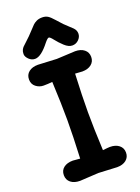

<svg xmlns="http://www.w3.org/2000/svg" viewBox="-187 -1100 864 1186"><g transform="rotate(-20 245.0 -507.5)"><path d="M125 -756 247 -750 369 -756Q406 -756 428.5 -738Q451 -720 451 -689.5Q451 -659 428.5 -641Q406 -623 369 -623L322 -626Q315 -478 315 -374.5Q315 -271 322 -123Q358 -127 369 -127Q406 -127 428.5 -109Q451 -91 451 -60.5Q451 -30 428.5 -12Q406 6 369 6L247 0L125 7Q87 7 64.5 -11Q42 -29 42 -60Q42 -91 64.5 -108.5Q87 -126 125 -126L172 -122Q179 -270 179 -374Q179 -478 172 -626Q142 -623 114.5 -623Q87 -623 64.5 -640.5Q42 -658 42 -689Q42 -720 64.5 -738Q87 -756 125 -756ZM409 -891Q426 -874 426 -852Q426 -830 408.5 -812.5Q391 -795 366.5 -795Q342 -795 316 -819Q290 -843 271.5 -867Q253 -891 245 -891Q237 -891 218 -868Q162 -796 122 -796Q99 -796 81.5 -813.5Q64 -831 64 -848Q64 -865 69.5 -875.5Q75 -886 81 -892Q87 -898 104.5 -914Q122 -930 133 -941Q144 -952 161 -970.5Q178 -989 187 -998Q196 -1007 211.5 -1014.5Q227 -1022 248.5 -1022Q270 -1022 285 -1013Q300 -1004 323.5 -977Q347 -950 357.5 -939.5Q368 -929 385.5 -913Q403 -897 409 -891Z"/></g></svg>

Font: Delius Unicase
Style: Bold
Weight: 700
Designer: Natalia Raices
Foundry: Natalia Raices
Version: Version 1.001